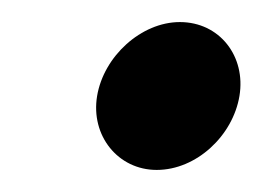

<svg xmlns="http://www.w3.org/2000/svg" viewBox="-20 -389 238 174"><path d="M68 -302C62 -266 87 -235 122 -235C158 -235 191 -266 197 -302C203 -338 179 -369 143 -369C108 -369 74 -338 68 -302Z"/></svg>

Font: Ampere
Style: UltCndIta
Weight: 400
Version: Version 1